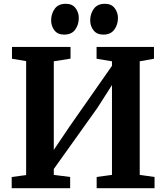

<svg xmlns="http://www.w3.org/2000/svg" viewBox="-20 -990 874 1010"><path d="M41.5 0V-59L117.5 -69V-668.5L43 -681V-743H351V-681.5L263 -667.5V-201.5L347 -326L569 -643.5V-667.5L488 -681V-743H790V-681L715 -667.5V-70L793 -59V0H488.5V-59L569 -70V-542.5L492 -422L263 -101V-70L349 -59V0ZM317 -808Q283.5 -808 266.2 -830.5Q249 -853 249 -882.5Q249 -918 268 -944Q287 -970 325.5 -970H326.5Q360.5 -970 377.5 -947.2Q394.5 -924.5 394.5 -895.5Q394.5 -860 375.5 -834Q356.5 -808 318 -808ZM523 -808Q489.5 -808 472 -830.5Q454.5 -853 454.5 -882.5Q454.5 -918 473.8 -944Q493 -970 531.5 -970H532.5Q566 -970 583.2 -947.2Q600.5 -924.5 600.5 -895.5Q600.5 -860 581.2 -834Q562 -808 524 -808Z"/></svg>

Font: Merriweather 20pt
Style: Bold
Weight: 700
Version: Version 2.100